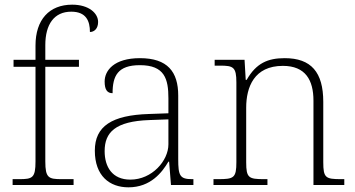

<svg xmlns="http://www.w3.org/2000/svg" viewBox="-20 -792 1521 822"><path d="M34 0H295V-25H244C188 -25 174 -30 174 -101V-506H318V-536H174V-599C174 -688 212 -742 285 -742C349 -742 365 -702 365 -655C383 -655 400 -669 400 -698C400 -735 361 -772 289 -772C191 -772 132 -708 132 -597V-536H38V-506H132V-101C132 -30 119 -25 62 -25H34Z M530 10C625 10 674 -54 701 -100H704L712 0H808V-25H802C750 -25 743 -40 743 -111V-383C743 -485 697 -543 579 -543C468 -543 428 -490 428 -443C428 -408 439 -393 462 -393C462 -467 484 -513 579 -513C685 -513 701 -454 701 -371V-307L618 -304C459 -299 386 -252 386 -147C386 -39 449 10 530 10ZM538 -23C460 -23 428 -78 428 -145C428 -225 473 -273 620 -278L701 -281V-174C701 -104 631 -23 538 -23Z M894 0H1125V-25H1111C1045 -25 1034 -30 1034 -97V-331C1034 -419 1068 -510 1191 -510C1288 -510 1322 -449 1322 -361V0H1454V-25H1441C1374 -25 1364 -30 1364 -98V-356C1364 -483 1312 -543 1199 -543C1127 -543 1077 -522 1036 -450H1032L1027 -536H899V-511H922C979 -511 992 -505 992 -439V-98C992 -30 981 -25 914 -25H894Z"/></svg>

Font: Noto Serif Myanmar ExtraLight
Style: Regular
Weight: 200
Designer: Ben Mitchell and the Monotype Design Team
Foundry: Monotype Imaging Inc.
Version: Version 2.106